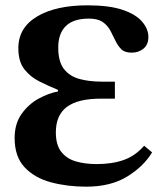

<svg xmlns="http://www.w3.org/2000/svg" viewBox="-20 -689 612 722"><path d="M304 13Q233 13 171.5 -3.5Q110 -20 72.5 -60Q35 -100 35 -170Q35 -224 61.5 -261Q88 -298 126 -318.5Q164 -339 198 -345V-351Q164 -365 129.5 -382Q95 -399 72 -428Q49 -457 49 -508Q49 -585 119.5 -627Q190 -669 309 -669Q391 -669 441 -652Q491 -635 514.5 -607.5Q538 -580 538 -550Q538 -521 519.5 -506Q501 -491 475 -491Q449 -491 436 -504Q423 -517 414 -536Q405 -555 395 -574Q385 -593 366.5 -606Q348 -619 314 -619Q256 -619 227.5 -591Q199 -563 199 -510Q199 -457 220.5 -429.5Q242 -402 279 -392Q316 -382 362 -382H412V-318H359Q273 -318 231.5 -287Q190 -256 190 -191Q190 -144 210.5 -118Q231 -92 265.5 -82Q300 -72 343 -72Q402 -72 445.5 -87.5Q489 -103 522 -141L552 -116Q520 -63 458 -25Q396 13 304 13Z"/></svg>

Font: STIX Two Text
Style: Bold
Weight: 700
Designer: Ross Mills, John Hudson & Paul Hanslow, Tiro Typeworks Ltd; with prior portions MicroPress Inc., and Coen Hoffman.
Foundry: Tiro Typeworks Ltd
Version: Version 2.13 b171